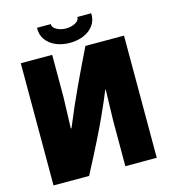

<svg xmlns="http://www.w3.org/2000/svg" viewBox="-129 -1003 977 1105"><g transform="rotate(-15 359.5 -450.5)"><path d="M52 0V-728H239V-478L233 -291H237Q287 -413 336 -517.5Q385 -622 437 -728H667V0H480V-267L485 -455H482Q472 -430 457.5 -396Q443 -362 419.5 -310.5Q396 -259 358.5 -183.5Q321 -108 264 0ZM356 -768Q311 -768 273.5 -784Q236 -800 214.5 -830Q193 -860 195 -901H277Q276 -881 300.5 -867.5Q325 -854 356 -854Q388 -854 412.5 -867.5Q437 -881 435 -901H518Q520 -860 498.5 -830Q477 -800 439.5 -784Q402 -768 356 -768Z"/></g></svg>

Font: Murecho Black
Style: Regular
Weight: 900
Designer: Neil Summerour
Foundry: Positype
Version: Version 1.010; ttfautohint (v1.8.3)